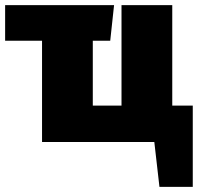

<svg xmlns="http://www.w3.org/2000/svg" viewBox="-20 -554 772 749"><path d="M652 -142H732V175H602L582 0H144V-395H0V-534H425L410 -395H342V-142H454V-534H652Z"/></svg>

Font: Fira Sans Black
Style: Regular
Weight: 900
Designer: Carrois Corporate & Edenspiekermann AG
Foundry: Carrois Corporate GbR & Edenspiekermann AG
Version: Version 4.203